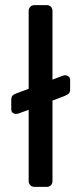

<svg xmlns="http://www.w3.org/2000/svg" viewBox="-20 -730 316 750"><path d="M115 0Q105 0 98.5 -6.5Q92 -13 92 -23V-301L56 -288Q49 -285 43 -285Q35 -285 29.5 -289.5Q24 -294 24 -303V-339Q24 -351 29 -356.5Q34 -362 46 -366L92 -383V-687Q92 -697 98.5 -703.5Q105 -710 115 -710H162Q173 -710 179 -703.5Q185 -697 185 -687V-419L222 -433Q230 -436 234 -436Q242 -436 248 -431Q254 -426 254 -417V-382Q254 -370 249 -365Q244 -360 232 -355L185 -337V-23Q185 -13 179 -6.5Q173 0 162 0Z"/></svg>

Font: DVN-Rubik
Style: Regular
Weight: 400
Designer: Hubert and Fischer
Foundry: Hubert & Fischer
Version: Version 2.102